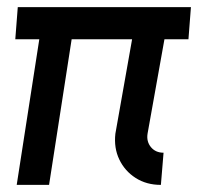

<svg xmlns="http://www.w3.org/2000/svg" viewBox="-20 -520 587 540"><path d="M27 0 90.5 -409.5H23L30 -500H517L510 -409.5H442.5L395 -144Q391.5 -122 404.5 -106.2Q417.5 -90.5 440 -90.5L432.5 0Q392 0 361.5 -19.5Q331 -39 315.5 -71.5Q300 -104 304.5 -144L351.5 -409.5H181.5L118 0Z"/></svg>

Font: Urbanist Medium
Style: Italic
Weight: 500
Italic angle: -8°
Designer: Corey Hu
Foundry: Corey Hu
Version: Version 1.330; ttfautohint (v1.8.4.7-5d5b)